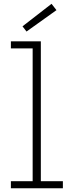

<svg xmlns="http://www.w3.org/2000/svg" viewBox="-20 -1012 386 1032"><path d="M199.5 -38H318V0H38.5V-38H155.5V-752H38.5V-790H199.5ZM257 -991.5 283.5 -957.5 122.5 -842.5 101 -870.5Z"/></svg>

Font: Hepta Slab ExtraLight Light
Style: Regular
Weight: 300
Version: Version 1.100